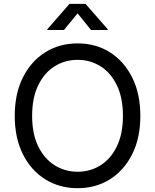

<svg xmlns="http://www.w3.org/2000/svg" viewBox="-20 -962 801 992"><path d="M380.9 10.3Q287.1 10.3 213.6 -35.6Q140.1 -81.5 98.1 -165.5Q56.2 -249.5 56.2 -363.3Q56.2 -477.5 98.1 -561.5Q140.1 -645.5 213.6 -691.7Q287.1 -737.8 380.9 -737.8Q475.1 -737.8 548.1 -691.7Q621.1 -645.5 663.1 -561.5Q705.1 -477.5 705.1 -363.3Q705.1 -249.5 663.1 -165.5Q621.1 -81.5 548.1 -35.6Q475.1 10.3 380.9 10.3ZM380.9 -74.7Q446.3 -74.7 499.3 -107.9Q552.2 -141.1 583.7 -205.6Q615.2 -270 615.2 -363.3Q615.2 -457 583.7 -521.7Q552.2 -586.4 499.3 -619.6Q446.3 -652.8 380.9 -652.8Q315.4 -652.8 262.2 -619.4Q209 -585.9 177.5 -521.5Q146 -457 146 -363.3Q146 -270 177.5 -205.8Q209 -141.6 262.2 -108.2Q315.4 -74.7 380.9 -74.7ZM310.5 -807.1H224.6V-811L338.9 -941.9H421.9L536.6 -811V-807.1H450.2L380.9 -893.1Z"/></svg>

Font: Inter 18pt
Style: Regular
Weight: 400
Designer: Rasmus Andersson
Foundry: rsms
Version: Version 4.001;git-66647c0bb